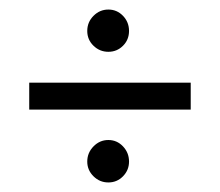

<svg xmlns="http://www.w3.org/2000/svg" viewBox="-20 -401 463 404"><path d="M381.3 -227.1V-170.4H41.5V-227.1ZM208 -17.1Q189.9 -17.1 176.8 -30Q163.6 -43 163.6 -61Q163.6 -79.6 176.8 -93Q189.9 -106.4 208 -106.4Q226.1 -106.4 238.8 -93Q251.5 -79.6 251.5 -61Q251.5 -43 238.8 -30Q226.1 -17.1 208 -17.1ZM208 -292Q189.9 -292 176.8 -304.7Q163.6 -317.4 163.6 -335.9Q163.6 -354.5 176.8 -367.7Q189.9 -380.9 208 -380.9Q226.1 -380.9 238.8 -367.7Q251.5 -354.5 251.5 -335.9Q251.5 -317.4 238.8 -304.7Q226.1 -292 208 -292Z"/></svg>

Font: Lateef
Style: Regular
Weight: 400
Designer: SIL International
Foundry: SIL International
Version: Version 4.200